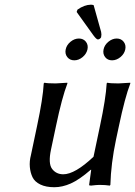

<svg xmlns="http://www.w3.org/2000/svg" viewBox="-20 -782 571 812"><path d="M376 -760.3 407.7 -647Q410.2 -636.2 407.7 -625Q406.7 -621.6 402.6 -618.4Q398.4 -615.2 394 -615.2Q387.7 -615.2 374.5 -633.3L304.2 -731.4L307.6 -741.2Q336.4 -761.7 364.3 -762.2Q370.1 -762.2 376 -760.3ZM264.6 -540.5Q253.9 -554.2 257.8 -573Q261.7 -591.8 278.3 -605.5Q294.9 -619.1 313.7 -619.1Q332.5 -619.1 343.3 -605.5Q354 -591.8 349.9 -573Q345.7 -554.2 329.3 -540.5Q313 -526.9 294.2 -526.9Q275.4 -526.9 264.6 -540.5ZM424.6 -540.5Q414.1 -554.2 418 -573Q421.9 -591.8 438.5 -605.5Q455.1 -619.1 473.6 -619.1Q492.2 -619.1 502.9 -605.5Q513.7 -591.8 509.8 -573Q505.9 -554.2 489.3 -540.5Q472.7 -526.9 453.9 -526.9Q435.1 -526.9 424.6 -540.5ZM363.8 -64Q315.4 -22 279.5 -6.1Q243.7 9.8 210 9.8Q174.3 9.8 150.6 -1.7Q127 -13.2 117.7 -32.2Q108.4 -51.3 106.2 -75.7Q104 -100.1 110.8 -126L136.7 -249Q161.6 -365.7 165 -429.2L168 -432.1Q181.6 -429.2 215.3 -429.2L264.6 -432.1L265.1 -429.2Q242.2 -370.1 216.8 -249L195.8 -149.9Q183.1 -90.3 200.4 -67.6Q217.8 -44.9 247.6 -44.9Q296.9 -44.9 375.5 -119.1L402.8 -249Q427.7 -365.7 431.2 -429.2L433.6 -432.1Q447.3 -429.2 481 -429.2L530.8 -432.1L531.2 -429.2Q508.3 -370.1 482.9 -249L470.7 -191.9Q449.2 -90.3 446.8 0L444.3 2.9Q425.3 0 400.4 0Q389.6 0 365.2 2.9Q356.4 2.9 356.9 0L365.7 -64Z"/></svg>

Font: Linux Biolinum
Style: Italic
Weight: 400
Italic angle: -12°
Designer: Philipp H. Poll
Foundry: Philipp H. Poll
Version: Version 1.1.3 ; ttfautohint (v0.9)